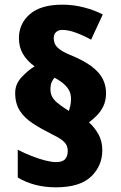

<svg xmlns="http://www.w3.org/2000/svg" viewBox="-20 -790 517 822"><path d="M45 -392Q45 -430 72 -459Q99 -488 128 -506Q95 -530 78 -559.5Q61 -589 61 -626Q61 -689 108 -729.5Q155 -770 247 -770Q295 -770 340.5 -758Q386 -746 420 -728L370 -620Q340 -637 306.5 -649.5Q273 -662 247 -662Q231 -662 220.5 -653Q210 -644 210 -626Q210 -615 214.5 -603.5Q219 -592 234 -580Q249 -568 280 -555Q339 -531 372.5 -505.5Q406 -480 420 -452Q434 -424 434 -392Q434 -359 422.5 -335.5Q411 -312 394.5 -295.5Q378 -279 361 -266Q384 -246 401 -216Q418 -186 418 -147Q418 -80 370 -34Q322 12 219 12Q173 12 132 1.5Q91 -9 56 -30V-149Q85 -134 115.5 -122Q146 -110 173.5 -103Q201 -96 220 -96Q248 -96 259 -109Q270 -122 270 -143Q270 -157 265 -168Q260 -179 245 -190.5Q230 -202 201 -216Q157 -238 121.5 -261Q86 -284 65.5 -315Q45 -346 45 -392ZM196 -407Q196 -391 202.5 -377.5Q209 -364 223.5 -351.5Q238 -339 261 -324L275 -315Q277 -323 280.5 -335.5Q284 -348 284 -367Q284 -385 277.5 -399.5Q271 -414 255.5 -428.5Q240 -443 214 -457Q207 -451 201.5 -439Q196 -427 196 -407Z"/></svg>

Font: Noto Sans Display Black
Style: Regular
Weight: 900
Designer: Monotype Design Team
Foundry: Monotype Imaging Inc.
Version: Version 2.003